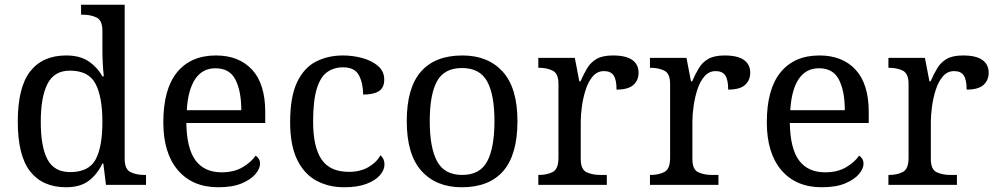

<svg xmlns="http://www.w3.org/2000/svg" viewBox="-20 -780 4206 810"><path d="M259 10Q160 10 107.5 -56.5Q55 -123 55 -267Q55 -412 107.5 -479Q160 -546 259 -546Q317 -546 353.5 -521.5Q390 -497 412 -458H418Q415 -483 413.5 -513.5Q412 -544 412 -568V-650Q412 -694 387.5 -706Q363 -718 330 -718H322V-760H506V-110Q506 -66 530.5 -54Q555 -42 588 -42H596V0H427L416 -90H412Q390 -44 354 -17Q318 10 259 10ZM276 -54Q354 -54 383 -106.5Q412 -159 412 -267Q412 -371 383 -426.5Q354 -482 275 -482Q209 -482 180.5 -426.5Q152 -371 152 -266Q152 -160 180.5 -107Q209 -54 276 -54Z M901 10Q792 10 730.5 -62Q669 -134 669 -264Q669 -404 727 -475Q785 -546 891 -546Q988 -546 1043.5 -486Q1099 -426 1099 -307V-261H766Q768 -152 805.5 -102.5Q843 -53 915 -53Q967 -53 1003.5 -74.5Q1040 -96 1058 -123Q1065 -120 1071 -111Q1077 -102 1077 -89Q1077 -69 1058 -46Q1039 -23 1000 -6.5Q961 10 901 10ZM998 -315Q998 -395 973.5 -443.5Q949 -492 889 -492Q834 -492 803.5 -446.5Q773 -401 768 -315Z M1432 10Q1366 10 1314.5 -18Q1263 -46 1233.5 -106.5Q1204 -167 1204 -265Q1204 -372 1233.5 -433.5Q1263 -495 1313.5 -520.5Q1364 -546 1427 -546Q1469 -546 1509 -535Q1549 -524 1575 -501.5Q1601 -479 1601 -444Q1601 -410 1578.5 -395.5Q1556 -381 1512 -381Q1512 -428 1494.5 -462Q1477 -496 1427 -496Q1389 -496 1360.5 -476Q1332 -456 1316.5 -406Q1301 -356 1301 -266Q1301 -160 1336.5 -107.5Q1372 -55 1452 -55Q1499 -55 1533.5 -74.5Q1568 -94 1585 -125Q1602 -111 1602 -86Q1602 -63 1583 -41Q1564 -19 1526.5 -4.5Q1489 10 1432 10Z M1928 10Q1820 10 1758 -59Q1696 -128 1696 -269Q1696 -409 1755.5 -477.5Q1815 -546 1931 -546Q2039 -546 2101 -477.5Q2163 -409 2163 -269Q2163 -128 2103.5 -59Q2044 10 1928 10ZM1930 -42Q2005 -42 2035.5 -99.5Q2066 -157 2066 -269Q2066 -381 2035 -437Q2004 -493 1929 -493Q1854 -493 1823.5 -437Q1793 -381 1793 -269Q1793 -157 1824 -99.5Q1855 -42 1930 -42Z M2251 0V-42H2254Q2288 -42 2312 -54.5Q2336 -67 2336 -114V-426Q2336 -470 2311.5 -482Q2287 -494 2254 -494H2251V-536H2405L2424 -437H2429Q2442 -467 2457 -492Q2472 -517 2497 -531.5Q2522 -546 2566 -546Q2621 -546 2647.5 -527Q2674 -508 2674 -473Q2674 -442 2652.5 -422Q2631 -402 2581 -402Q2581 -443 2569 -461.5Q2557 -480 2528 -480Q2500 -480 2481 -458Q2462 -436 2451 -402Q2440 -368 2435 -331.5Q2430 -295 2430 -266V-109Q2430 -65 2454.5 -53.5Q2479 -42 2512 -42H2540V0Z M2722 0V-42H2725Q2759 -42 2783 -54.5Q2807 -67 2807 -114V-426Q2807 -470 2782.5 -482Q2758 -494 2725 -494H2722V-536H2876L2895 -437H2900Q2913 -467 2928 -492Q2943 -517 2968 -531.5Q2993 -546 3037 -546Q3092 -546 3118.5 -527Q3145 -508 3145 -473Q3145 -442 3123.5 -422Q3102 -402 3052 -402Q3052 -443 3040 -461.5Q3028 -480 2999 -480Q2971 -480 2952 -458Q2933 -436 2922 -402Q2911 -368 2906 -331.5Q2901 -295 2901 -266V-109Q2901 -65 2925.5 -53.5Q2950 -42 2983 -42H3011V0Z M3447 10Q3338 10 3276.5 -62Q3215 -134 3215 -264Q3215 -404 3273 -475Q3331 -546 3437 -546Q3534 -546 3589.5 -486Q3645 -426 3645 -307V-261H3312Q3314 -152 3351.5 -102.5Q3389 -53 3461 -53Q3513 -53 3549.5 -74.5Q3586 -96 3604 -123Q3611 -120 3617 -111Q3623 -102 3623 -89Q3623 -69 3604 -46Q3585 -23 3546 -6.5Q3507 10 3447 10ZM3544 -315Q3544 -395 3519.5 -443.5Q3495 -492 3435 -492Q3380 -492 3349.5 -446.5Q3319 -401 3314 -315Z M3728 0V-42H3731Q3765 -42 3789 -54.5Q3813 -67 3813 -114V-426Q3813 -470 3788.5 -482Q3764 -494 3731 -494H3728V-536H3882L3901 -437H3906Q3919 -467 3934 -492Q3949 -517 3974 -531.5Q3999 -546 4043 -546Q4098 -546 4124.5 -527Q4151 -508 4151 -473Q4151 -442 4129.5 -422Q4108 -402 4058 -402Q4058 -443 4046 -461.5Q4034 -480 4005 -480Q3977 -480 3958 -458Q3939 -436 3928 -402Q3917 -368 3912 -331.5Q3907 -295 3907 -266V-109Q3907 -65 3931.5 -53.5Q3956 -42 3989 -42H4017V0Z"/></svg>

Font: Noto Serif Khitan Small Script
Style: Regular
Weight: 400
Designer: LIU Zhao, ZHANG Congyu, Kushim JIANG
Foundry: Guyu Beijing Co. Ltd.
Version: Version 1.000; ttfautohint (v1.8.4.7-5d5b)